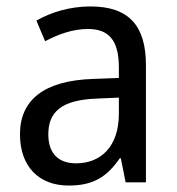

<svg xmlns="http://www.w3.org/2000/svg" viewBox="-20 -566 548 596"><path d="M261 -546C197 -546 138 -528 93 -502L120 -438C162 -460 206 -476 253 -476C316 -476 349 -443 349 -357V-324L269 -321C117 -316 42 -256 42 -149C42 -49 101 10 193 10C270 10 312 -17 352 -75H355L370 0H433V-364C433 -486 380 -546 261 -546ZM281 -260 349 -263V-213C349 -111 293 -59 216 -59C164 -59 130 -87 130 -149C130 -218 170 -256 281 -260Z"/></svg>

Font: Noto Sans Sinhala UI SemiCondensed
Style: Regular
Weight: 400
Width: 4
Designer: Jelle Bosma - Monotype Design Team
Foundry: Monotype Imaging Inc.
Version: Version 2.006